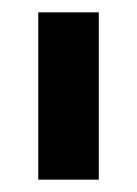

<svg xmlns="http://www.w3.org/2000/svg" viewBox="-20 -756 222 311"><path d="M42 -465V-736H140V-465Z"/></svg>

Font: Stick No Bills ExtraLight SemiBold
Style: Regular
Weight: 600
Version: Version 2.000